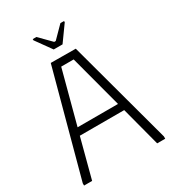

<svg xmlns="http://www.w3.org/2000/svg" viewBox="-206 -982 986 1094"><g transform="rotate(-30 287.0 -434.5)"><path d="M20 0V-15L205 -700L369 -699L554 -15V0H501L433 -258H141L73 0ZM154 -306H420L328 -652H246ZM258 -758 184 -861V-869H208L282 -794H292L366 -869H390V-861L316 -758Z"/></g></svg>

Font: Phudu Light
Style: Regular
Weight: 300
Version: Version 1.005;gftools[0.9.23]